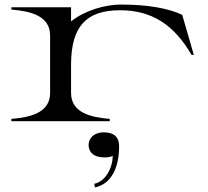

<svg xmlns="http://www.w3.org/2000/svg" viewBox="-20 -532 912 843"><path d="M292 -124V-254C294 -412 355 -487 507 -487C643 -487 742 -427 821 -291H831L780 -467C720 -495 631 -512 511 -512C443 -512 353 -487 292 -438V-500H30V-490C114 -483 200 -463 200 -376V-124C200 -37 114 -17 30 -10V0H462V-10C378 -17 292 -37 292 -124ZM394 275 397 291C466 276 503 209 503 110C503 69 479 49 436 49C393 49 369 74 369 105C369 137 393 159 436 159C451 159 463 159 475 152C475 201 446 264 394 275Z"/></svg>

Font: Sprat Extended
Style: Regular
Weight: 400
Width: 9
Designer: Ethan Nakache
Foundry: Collletttivo
Version: Version 2.000;Glyphs 3.2 (3217)